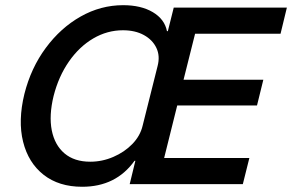

<svg xmlns="http://www.w3.org/2000/svg" viewBox="-20 -704 1117 734"><path d="M294.2 10Q205 10 146.7 -35.8Q88.3 -81.7 68.3 -162.1Q48.3 -242.5 73.3 -345Q98.3 -444.2 155 -520.8Q211.7 -597.5 288.3 -640.8Q365 -684.2 450.8 -684.2Q519.2 -684.2 564.2 -657.5Q609.2 -630.8 618.3 -585H621.7L644.2 -675H1076.7L1052.5 -575H725.8L681.7 -399.2H986.7L962.5 -300.8H657.5L607.5 -100H933.3L908.3 0H475.8L497.5 -89.2H494.2Q423.3 10 294.2 10ZM325 -85.8Q370.8 -85.8 413.3 -104.2Q455.8 -122.5 485.8 -153.3Q515.8 -184.2 525 -222.5L582.5 -451.7Q592.5 -490 577.9 -520.8Q563.3 -551.7 530 -570Q496.7 -588.3 450 -588.3Q390 -588.3 336.7 -557.1Q283.3 -525.8 243.8 -469.2Q204.2 -412.5 185 -337.5Q166.7 -262.5 177.9 -205.8Q189.2 -149.2 226.7 -117.5Q264.2 -85.8 325 -85.8Z"/></svg>

Font: Funnel Sans Medium
Style: Italic
Weight: 500
Italic angle: -14.036°
Version: Version 1.000; Beta; Release 5; Build 24; ttfautohint (v1.8.